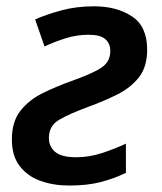

<svg xmlns="http://www.w3.org/2000/svg" viewBox="-20 -570 507 600"><path d="M195.8 9.8Q147.5 9.8 106.9 -4.6Q66.4 -19 41.7 -50.8Q17.1 -82.5 17.1 -134.3Q17.1 -190.4 44.4 -224.6Q71.8 -258.8 114.5 -279.5Q157.2 -300.3 202.1 -316.4Q270 -340.3 297.4 -358.9Q324.7 -377.4 324.7 -410.6Q324.7 -433.6 309.3 -447.5Q293.9 -461.4 257.3 -461.4Q220.7 -461.4 186 -450.7Q151.4 -439.9 119.1 -424.8L89.8 -509.3Q125 -524.9 171.9 -537.6Q218.8 -550.3 273.9 -550.3Q344.2 -550.3 392.1 -519Q439.9 -487.8 439.9 -415Q439.9 -361.3 414.3 -328.6Q388.7 -295.9 346.7 -274.9Q304.7 -253.9 256.3 -236.3Q196.8 -214.4 164.8 -195.6Q132.8 -176.8 132.8 -139.2Q132.8 -111.8 152.6 -95.2Q172.4 -78.6 217.3 -78.6Q258.8 -78.6 298.3 -91.6Q337.9 -104.5 373.5 -121.1V-29.8Q335.9 -11.7 294.4 -1Q252.9 9.8 195.8 9.8Z"/></svg>

Font: Open Sans SemiBold
Style: Italic
Weight: 600
Italic angle: -12°
Designer: Monotype Design Team
Foundry: Monotype Imaging Inc.
Version: Version 3.003; ttfautohint (v1.8.4)